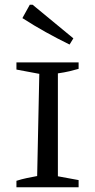

<svg xmlns="http://www.w3.org/2000/svg" viewBox="-20 -786 400 806"><path d="M49 0V-27Q71 -34 92.5 -38.5Q114 -43 136 -47L145 -476L49 -494V-524H310V-497Q293 -492 272 -487Q251 -482 223 -478V-46L310 -30V0ZM272 -599Q221 -624 171.5 -651.5Q122 -679 74 -710L105 -766H117L288 -625Z"/></svg>

Font: Piazzolla SC
Style: Regular
Weight: 400
Designer: Juan Pablo del Peral
Foundry: Huerta Tipografica
Version: Version 1.330